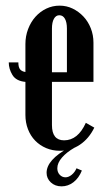

<svg xmlns="http://www.w3.org/2000/svg" viewBox="-20 -525 370 680"><path d="M70 -369Q70 -397 79.5 -422Q89 -447 105.5 -465.5Q122 -484 144 -494.5Q166 -505 191 -505Q216 -505 237.5 -494.5Q259 -484 275.5 -466.5Q292 -449 301.5 -425Q311 -401 311 -374V-235H164V-82Q164 -28 207 -28Q256 -28 284 -90L314 -73Q295 -34 263 -12.5Q231 9 192 9Q166 9 143.5 -0.5Q121 -10 104.5 -27Q88 -44 79 -67.5Q70 -91 70 -118V-235Q37 -238 24 -259.5Q11 -281 11 -304H45Q45 -287 51 -279.5Q57 -272 70 -270ZM217 -269V-424Q217 -446 210 -458.5Q203 -471 190 -471Q178 -471 171 -458.5Q164 -446 164 -424V-269ZM270 79Q259 106 240 120.5Q221 135 198 135Q175 135 160 121Q145 107 145 87Q145 41 224 -2H244Q216 14 199.5 33Q183 52 183 71Q183 85 191.5 94Q200 103 212 103Q223 103 234 94Q245 85 251 71Z"/></svg>

Font: Moniqa ExtBd Cond Paragraph
Style: Regular
Weight: 800
Width: 3
Designer: Rajesh Rajput
Foundry: Rajesh Rajput
Version: Version 1.000